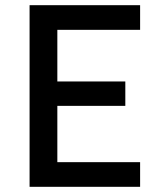

<svg xmlns="http://www.w3.org/2000/svg" viewBox="-20 -720 612 740"><path d="M94 0V-700H520V-605H201V-406H463V-312H201V-95H520V0Z"/></svg>

Font: Inclusive Sans Medium
Style: Regular
Weight: 500
Designer: Olivia King
Foundry: Olivia King
Version: Version 2.004